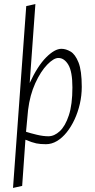

<svg xmlns="http://www.w3.org/2000/svg" viewBox="-20 -699 467 944"><path d="M44 225 109 -669 154 -679 126 -291Q165 -375 207 -417Q249 -459 282 -459Q304 -459 327 -445.5Q350 -432 366 -392Q382 -352 382 -272Q382 -229 372.5 -188Q363 -147 346.5 -111.5Q330 -76 308 -48.5Q286 -21 260 -5.5Q234 10 206 10Q178 10 158.5 6Q139 2 105 -12L89 215ZM218 -29Q247 -29 274 -54Q301 -79 318.5 -132Q336 -185 336 -269Q336 -347 316 -380.5Q296 -414 267 -414Q244 -414 212 -381Q180 -348 153.5 -290Q127 -232 118 -158L108 -51Q130 -44 161 -36.5Q192 -29 218 -29Z"/></svg>

Font: Ancizar Sans Thin
Style: Italic
Weight: 100
Italic angle: -4°
Designer: Cesar Puertas, Viviana Monsalve, Julian Moncada, Julian Prieto, Jose Castro, Mariel Hernandez, Felipe Aragon, Sara Alarc
Version: Version 8.100